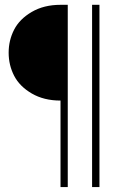

<svg xmlns="http://www.w3.org/2000/svg" viewBox="-20 -720 479 790"><path d="M229 -306.2Q160.6 -306.2 110.6 -335.4Q60.5 -364.7 38.1 -408.4Q15.6 -452.1 15.6 -503.2Q15.6 -554.2 38.1 -597.9Q60.5 -641.6 110.6 -670.9Q160.6 -700.2 229 -700.2H258.8V49.8H229ZM358.9 49.8V-700.2H389.2V49.8Z"/></svg>

Font: Cakra Normal
Style: Regular
Weight: 400
Designer: Lucia Kollert, Vojtech Kollert
Foundry: OoM Type
Version: Version 1.000;Glyphs 3.1.1 (3148)